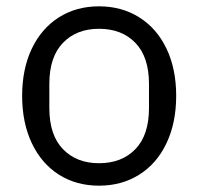

<svg xmlns="http://www.w3.org/2000/svg" viewBox="-20 -574 627 607"><path d="M50 -271Q50 -356 80.5 -420Q111 -484 166 -519Q221 -554 293 -554Q365 -554 420.5 -519Q476 -484 506.5 -420Q537 -356 537 -271Q537 -186 506.5 -121.5Q476 -57 420.5 -22Q365 13 293 13Q221 13 166 -22Q111 -57 80.5 -121.5Q50 -186 50 -271ZM451 -232V-309Q451 -394 408 -438.5Q365 -483 293 -483Q222 -483 179 -438.5Q136 -394 136 -309V-232Q136 -147 179 -102.5Q222 -58 293 -58Q365 -58 408 -102.5Q451 -147 451 -232Z"/></svg>

Font: IBM Plex Sans JP
Style: Regular
Weight: 400
Designer: Mike Abbink; Paul van der Laan; Pieter van Rosmalen; Wujin Sim; Yejin Wi; Jinhee Kim; Boomi Park; Yona Kim; Kichan Ma
Foundry: Sandoll Inc.
Version: Version 1.001